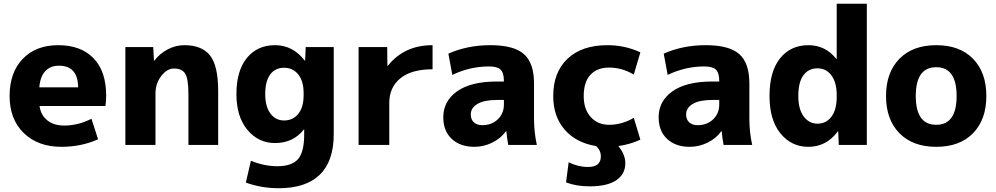

<svg xmlns="http://www.w3.org/2000/svg" viewBox="-20 -770 5291 1020"><path d="M189 -306H395Q394 -421 293 -421Q247 -421 220 -391.5Q193 -362 189 -306ZM190 -207Q197 -158 231.5 -130.5Q266 -103 321 -103Q395 -103 466 -139L501 -30Q412 10 306 10Q182 10 106.5 -63Q31 -136 31 -260Q31 -385 101 -457.5Q171 -530 289 -530Q410 -530 477 -460.5Q544 -391 544 -262Q544 -231 540 -207Z M646 -520H794L798 -448H800Q829 -486 871.5 -508Q914 -530 959 -530Q1053 -530 1096 -475Q1139 -420 1139 -287V0H981V-270Q981 -351 964 -378.5Q947 -406 904 -406Q867 -406 836.5 -366Q806 -326 806 -273V0H646Z M1441 -530Q1536 -530 1599 -448H1601L1604 -520H1753V-57Q1753 86 1679 158Q1605 230 1461 230Q1369 230 1286 200L1313 84Q1383 113 1454 113Q1530 113 1563 75.5Q1596 38 1596 -55V-83H1595Q1538 -10 1441 -10Q1353 -10 1294.5 -80Q1236 -150 1236 -270Q1236 -394 1291.5 -462Q1347 -530 1441 -530ZM1389 -270Q1389 -204 1416.5 -167Q1444 -130 1489 -130Q1536 -130 1564.5 -165Q1593 -200 1593 -265V-275Q1593 -339 1564.5 -374.5Q1536 -410 1489 -410Q1442 -410 1415.5 -374.5Q1389 -339 1389 -270Z M1885 -520H2037L2038 -420H2040Q2127 -530 2278 -530V-402Q2166 -402 2107 -354Q2048 -306 2048 -223V0H1885Z M2585 -530Q2710 -530 2763.5 -482.5Q2817 -435 2817 -327V-140Q2817 -68 2832 0H2680Q2672 -45 2670 -73H2668Q2641 -35 2595.5 -12.5Q2550 10 2500 10Q2425 10 2380 -32Q2335 -74 2335 -147Q2335 -233 2408.5 -285Q2482 -337 2620 -337H2657V-339Q2657 -383 2639.5 -400Q2622 -417 2578 -417Q2476 -417 2383 -372L2362 -485Q2463 -530 2585 -530ZM2481 -162Q2481 -135 2497.5 -120Q2514 -105 2542 -105Q2592 -105 2624.5 -136Q2657 -167 2657 -215V-239H2620Q2552 -239 2516.5 -218Q2481 -197 2481 -162Z M3347 -144 3382 -28Q3328 -3 3265 6Q3302 51 3302 97Q3302 155 3254 187.5Q3206 220 3112 220Q3042 220 2987 199L3001 92Q3051 117 3104 117Q3172 117 3172 61Q3172 29 3147 6Q3041 -11 2980 -81Q2919 -151 2919 -260Q2919 -386 2995 -458Q3071 -530 3207 -530Q3300 -530 3382 -492L3347 -374Q3284 -411 3216 -411Q3152 -411 3116.5 -372.5Q3081 -334 3081 -260Q3081 -189 3118.5 -148Q3156 -107 3216 -107Q3284 -107 3347 -144Z M3729 -530Q3854 -530 3907.5 -482.5Q3961 -435 3961 -327V-140Q3961 -68 3976 0H3824Q3816 -45 3814 -73H3812Q3785 -35 3739.5 -12.5Q3694 10 3644 10Q3569 10 3524 -32Q3479 -74 3479 -147Q3479 -233 3552.5 -285Q3626 -337 3764 -337H3801V-339Q3801 -383 3783.5 -400Q3766 -417 3722 -417Q3620 -417 3527 -372L3506 -485Q3607 -530 3729 -530ZM3625 -162Q3625 -135 3641.5 -120Q3658 -105 3686 -105Q3736 -105 3768.5 -136Q3801 -167 3801 -215V-239H3764Q3696 -239 3660.5 -218Q3625 -197 3625 -162Z M4585 -750V0H4436L4433 -72H4431Q4370 10 4275 10Q4184 10 4126 -61.5Q4068 -133 4068 -260Q4068 -390 4124 -460Q4180 -530 4275 -530Q4365 -530 4423 -457H4425V-750ZM4221 -260Q4221 -190 4249.5 -151.5Q4278 -113 4323 -113Q4369 -113 4397 -150Q4425 -187 4425 -255V-265Q4425 -332 4397 -369.5Q4369 -407 4323 -407Q4275 -407 4248 -370Q4221 -333 4221 -260Z M4758 -457.5Q4829 -530 4954 -530Q5079 -530 5149.5 -457.5Q5220 -385 5220 -260Q5220 -135 5149.5 -62.5Q5079 10 4954 10Q4829 10 4758 -62.5Q4687 -135 4687 -260Q4687 -385 4758 -457.5ZM4954 -107Q5062 -107 5062 -260Q5062 -413 4954 -413Q4845 -413 4845 -260Q4845 -107 4954 -107Z"/></svg>

Font: Mplus 1p ExtraBold
Style: Regular
Weight: 800
Version: Version 1.061